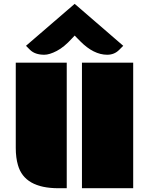

<svg xmlns="http://www.w3.org/2000/svg" viewBox="-20 -997 789 1017"><path d="M414.1 -665H685.5V0H414.1ZM63.5 -665H333.5V0H289.6Q109.9 0 75.2 -122.1Q63.5 -161.6 63.5 -213.4ZM214.8 -707Q166 -707 139.6 -732.4L117.7 -754.4L375.5 -976.6L632.8 -754.4L610.8 -732.4Q585.4 -707 547.9 -707Q475.6 -707 404.8 -778.8L375.5 -808.6L361.3 -793.5Q319.8 -747.6 280.8 -727.3Q241.7 -707 214.8 -707Z"/></svg>

Font: Plaster
Style: Regular
Weight: 400
Designer: Eben Sorkin
Foundry: Eben Sorkin
Version: Version 1.007